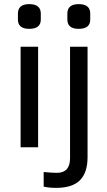

<svg xmlns="http://www.w3.org/2000/svg" viewBox="-20 -715 520 932"><path d="M165 0H80V-488H165ZM178 -649V-620Q178 -575 122 -575Q67 -575 67 -620V-649Q67 -695 122 -695Q178 -695 178 -649ZM320 53V-488H405V48Q405 123 368 160Q331 197 252 197Q219 197 192 191V120Q236 124 256 124Q320 124 320 53ZM418 -649V-620Q418 -575 362 -575Q307 -575 307 -620V-649Q307 -695 362 -695Q418 -695 418 -649Z"/></svg>

Font: RopaSansRegular
Style: Regular
Weight: 400
Designer: Botio Nikoltchev
Foundry: Botjo Nikoltchev
Version: Version 1.002